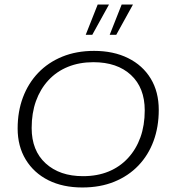

<svg xmlns="http://www.w3.org/2000/svg" viewBox="-20 -819 750 849"><path d="M344 10Q258 10 194 -22Q130 -54 94 -113Q58 -172 58 -251Q58 -326 81.5 -388.5Q105 -451 149 -497Q193 -543 255.5 -568.5Q318 -594 396 -594Q482 -594 546.5 -562Q611 -530 646.5 -471.5Q682 -413 682 -333Q682 -258 659 -195.5Q636 -133 592 -87Q548 -41 485.5 -15.5Q423 10 344 10ZM347 -40Q410 -40 460 -60.5Q510 -81 546 -120Q582 -159 601 -212Q620 -265 620 -331Q620 -431 559 -487.5Q498 -544 393 -544Q331 -544 280.5 -523.5Q230 -503 194 -464Q158 -425 139 -372Q120 -319 120 -253Q120 -153 182 -96.5Q244 -40 347 -40ZM359 -665 412 -799H462L388 -665ZM465 -665 518 -799H568L494 -665Z"/></svg>

Font: Rokkitt SemiBold Light
Style: Italic
Weight: 300
Italic angle: -9°
Version: Version 3.103